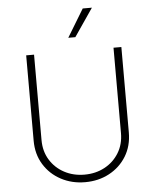

<svg xmlns="http://www.w3.org/2000/svg" viewBox="-63 -1014 872 1079"><g transform="rotate(-5 373.5 -475.0)"><path d="M597.7 -727.3H642V-245.7Q642 -169.4 606.4 -111.3Q570.7 -53.3 509.9 -20.8Q449.2 11.7 373.6 11.7Q298.7 11.7 237.6 -21Q176.5 -53.6 140.8 -111.7Q105.1 -169.7 105.1 -245.7V-727.3H149.5V-245.7Q149.5 -182.2 179.3 -133.7Q209.2 -85.2 259.9 -58.1Q310.7 -30.9 373.6 -30.9Q436.8 -30.9 487.4 -58.1Q538 -85.2 567.8 -133.7Q597.7 -182.2 597.7 -245.7ZM349.4 -805 444.6 -962H496.4L389.2 -805Z"/></g></svg>

Font: Inter UI Extra Light
Style: Regular
Weight: 200
Designer: Rasmus Andersson
Foundry: rsms
Version: 3.2;8d6f07862